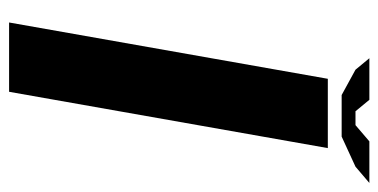

<svg xmlns="http://www.w3.org/2000/svg" viewBox="-230 -622 852 433"><g transform="rotate(90 196.5 -406.0)"><path d="M187.5 0H31.2L158.2 -718.8H314.5ZM137.7 -781.2 111.8 -812.5H205.6L231.4 -781.2H262.7L299.3 -812.5H393.1L356.4 -781.2L288.6 -750H194.8Z"/></g></svg>

Font: Signwood
Style: Italic
Weight: 400
Italic angle: -10°
Designer: GGBotNet
Foundry: GGBotNet
Version: 0.95